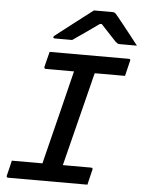

<svg xmlns="http://www.w3.org/2000/svg" viewBox="-62 -993 779 1042"><g transform="rotate(5 328.0 -472.5)"><path d="M454 0H23Q12 0 14 -11Q20 -34 24.5 -53Q29 -72 34 -94H201Q204 -108 208.5 -125Q213 -142 216 -155Q244 -266 272 -379.5Q300 -493 328 -606H174Q169 -606 167 -609.5Q165 -613 166 -617Q172 -640 176.5 -659Q181 -678 187 -700H618Q630 -700 626 -689Q621 -667 616 -648Q611 -629 606 -606H441Q438 -594 434 -580Q430 -566 428 -555Q399 -440 370 -324.5Q341 -209 312 -94H466Q471 -94 473.5 -90.5Q476 -87 474 -83Q469 -61 464 -42Q459 -23 454 0ZM407 -945H509Q516 -945 521 -942Q526 -939 537 -925Q546 -914 566.5 -888.5Q587 -863 611 -832.5Q635 -802 656 -775H567Q555 -775 551 -777Q547 -779 540 -785Q528 -797 507.5 -819.5Q487 -842 456 -875H446Q401 -843 366 -818.5Q331 -794 303 -775H210Q199 -775 200 -782Q201 -786 206 -790Q211 -794 229 -808Q251 -825 284.5 -851Q318 -877 352 -903Q386 -929 407 -945Z"/></g></svg>

Font: Recursive Mn Lnr St Med
Style: Italic
Weight: 500
Italic angle: -15°
Monospace: yes
Version: Version 1.079;hotconv 1.0.112;makeotfexe 2.5.65598; ttfautoh